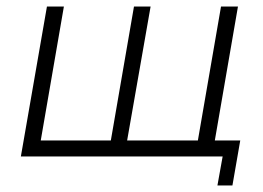

<svg xmlns="http://www.w3.org/2000/svg" viewBox="-20 -480 808 589"><path d="M370 -49H587L658 -460H710L639 -49H717L693 89H647L663 0H44L124 -460H176L105 -49H320L391 -460H442Z"/></svg>

Font: Jost* Light
Style: Italic
Weight: 300
Italic angle: -10°
Version: Version 3.7